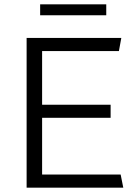

<svg xmlns="http://www.w3.org/2000/svg" viewBox="-20 -860 634 880"><path d="M102 0V-686H536L525 -626H173V-380H487V-320H173V-60H533L545 0ZM164 -790V-840H467V-790Z"/></svg>

Font: Chivo Medium ExtraLight
Style: Regular
Weight: 250
Version: Version 2.002